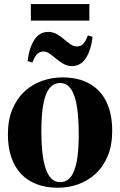

<svg xmlns="http://www.w3.org/2000/svg" viewBox="-20 -892 578 924"><path d="M18 -244.5Q18 -315 39.8 -366.8Q61.5 -418.5 98.8 -452.5Q136 -486.5 183 -503Q230 -519.5 280 -519.5Q358 -519.5 411.5 -489Q465 -458.5 492.5 -401Q520 -343.5 520 -262.5Q520 -192.5 498.2 -140.8Q476.5 -89 439.5 -55.2Q402.5 -21.5 355.8 -5Q309 11.5 258.5 11.5Q201.5 11.5 156.8 -5.5Q112 -22.5 81 -55.5Q50 -88.5 34 -136.2Q18 -184 18 -244.5ZM270 -15.5Q300.5 -15.5 320.2 -40.2Q340 -65 349.5 -116Q359 -167 359 -246.5Q359 -298 354.8 -342.8Q350.5 -387.5 340.8 -421Q331 -454.5 313.8 -473.5Q296.5 -492.5 270.5 -492.5Q239 -492.5 218.8 -468Q198.5 -443.5 188.8 -392.2Q179 -341 179 -260Q179 -209 183.2 -164.8Q187.5 -120.5 197.8 -86.8Q208 -53 225.5 -34.2Q243 -15.5 270 -15.5ZM113 -598Q120 -661 145 -699.8Q170 -738.5 212 -738.5Q234.5 -738.5 253.2 -727.8Q272 -717 288.2 -703.2Q304.5 -689.5 319.2 -679Q334 -668.5 348.5 -668.5Q367 -668.5 378.8 -679.2Q390.5 -690 403 -721.5L425.5 -714.5Q418.5 -651.5 393.5 -612.8Q368.5 -574 326.5 -574Q304 -574 285.2 -584.8Q266.5 -595.5 250.2 -609.2Q234 -623 219.2 -633.5Q204.5 -644 190 -644Q172 -644 160.2 -633.2Q148.5 -622.5 135.5 -591ZM410 -872.5V-793H128.5V-872.5Z"/></svg>

Font: Merriweather 144pt
Style: Bold
Weight: 700
Version: Version 2.100